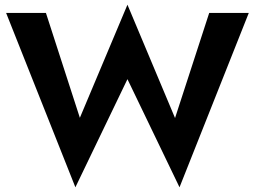

<svg xmlns="http://www.w3.org/2000/svg" viewBox="-20 -755 1082 815"><path d="M723 -254 868 -700H1036L742 40L521 -419L300 40L6 -700H175L319 -255L521 -735Z"/></svg>

Font: Renner*
Style: Semi
Weight: 600
Version: Version 003.000 ; ttfautohint (v0.97) -l 8 -r 50 -G 200 -x 1